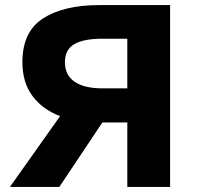

<svg xmlns="http://www.w3.org/2000/svg" viewBox="-20 -734 787 754"><path d="M480 -253H382L213 0H19L216 -278Q147 -304 107.5 -357Q68 -410 68 -490Q68 -610 149.5 -662Q231 -714 369 -714H648V0H480ZM480 -387V-582H383Q308 -582 271.5 -560.5Q235 -539 235 -490Q235 -439 273 -413Q311 -387 383 -387Z"/></svg>

Font: Nebula Sans Bold
Style: Regular
Weight: 700
Designer: Paul D. Hunt for Adobe (as Source Sans)
Foundry: Nebula Entertainment & Broadcasting LLC
Version: Version 1.010